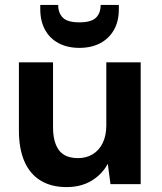

<svg xmlns="http://www.w3.org/2000/svg" viewBox="-20 -750 658 782"><path d="M251 12Q189 12 145.5 -14.5Q102 -41 79.5 -92.5Q57 -144 57 -219V-496H196V-232Q196 -171 220 -138.5Q244 -106 298 -106Q332 -106 358 -122Q384 -138 398.5 -168Q413 -198 413 -240V-496H553V0H430L419 -83Q396 -40 353 -14Q310 12 251 12ZM303 -555Q255 -555 219 -574Q183 -593 163.5 -628.5Q144 -664 144 -713V-730H217Q217 -697 236 -678Q255 -659 303 -659Q352 -659 371 -678Q390 -697 390 -730H464V-712Q464 -663 444 -628Q424 -593 388 -574Q352 -555 303 -555Z"/></svg>

Font: DM Sans 24pt ExtraBold
Style: Regular
Weight: 800
Designer: Colophon Foundry, Jonny Pinhorn
Foundry: Colophon Foundry
Version: Version 4.004;gftools[0.9.30]